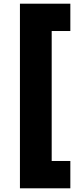

<svg xmlns="http://www.w3.org/2000/svg" viewBox="-20 -800 421 1040"><path d="M260 -632H361V-780H88V220H361V72H260Z"/></svg>

Font: Jost ExtraBold
Style: Regular
Weight: 800
Version: Version 3.710